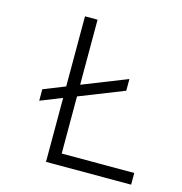

<svg xmlns="http://www.w3.org/2000/svg" viewBox="-100 -750 796 841"><g transform="rotate(15 298.0 -330.0)"><path d="M183 0V-290L85 -251V-303L183 -342V-660H240V-365L442 -445V-392L240 -312V-53H569V0Z"/></g></svg>

Font: Bricolage Grotesque 12pt ExtraLight
Style: Regular
Weight: 200
Designer: Mathieu Triay
Foundry: Atelier Triay
Version: Version 1.001; ttfautohint (v1.8.4.7-5d5b);gftools[0.9.33.de